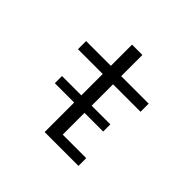

<svg xmlns="http://www.w3.org/2000/svg" viewBox="-158 -843 1025 1025"><g transform="rotate(45 355.0 -330.0)"><path d="M150.5 -277H296.5V-438.5H109.5V-500H296.5V-660H374.5V-500H582V-438.5H374.5V-277H515.5V-223H374.5V-58.5H552V0H296.5V-223H150.5Z"/></g></svg>

Font: League Mono Light
Style: Regular
Weight: 300
Width: 6
Designer: Tyler Finck
Foundry: The League of Moveable Type / Tyler Finck
Version: Version 2.210